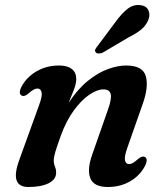

<svg xmlns="http://www.w3.org/2000/svg" viewBox="-20 -736 658 768"><path d="M67 -353.5Q51.5 -361.5 67 -391Q87.5 -428.5 127 -451.2Q166.5 -474 216.5 -474Q249 -474 267 -460.2Q285 -446.5 285 -420Q285 -402 276.2 -378.8Q267.5 -355.5 254.5 -324.5Q290.5 -379.5 331 -412.2Q371.5 -445 411.2 -459.5Q451 -474 484.5 -474Q550.5 -474 563 -432Q575.5 -390 551 -320.5L490 -147Q476.5 -109.5 480 -94.5Q483.5 -79.5 496 -79.5Q510 -79.5 531 -99Q548 -113.5 559 -108.5Q574.5 -100.5 559 -70.5Q539 -33 500 -10.5Q461 12 411.5 12Q355 12 341.2 -23.2Q327.5 -58.5 349.5 -119.5L411.5 -296.5Q427.5 -341 422.8 -359.8Q418 -378.5 393.5 -378.5Q369 -378.5 337.8 -357.5Q306.5 -336.5 276 -295.2Q245.5 -254 223.5 -194Q208 -151 201.5 -129.2Q195 -107.5 195 -94.5Q195 -80.5 199.8 -69.8Q204.5 -59 204.5 -44.5Q204.5 -18.5 174.8 -3.2Q145 12 93.5 12Q17.5 12 57 -96L136 -314.5Q150 -352 146.2 -367Q142.5 -382 130 -382Q116 -382 95 -363Q78 -348 67 -353.5ZM443 -649.5Q467 -682.5 490.5 -700.8Q514 -719 541.5 -715.5Q566 -712.5 573.8 -694.5Q581.5 -676.5 573.5 -657Q564.5 -634.5 545.5 -618.5Q526.5 -602.5 495 -587L391 -525.5Q382.5 -522 374.5 -522Q366.5 -522 363 -527Q358 -532.5 361.5 -539.2Q365 -546 371 -553Z"/></svg>

Font: Fraunces 9pt SemiBold
Style: Italic
Weight: 600
Italic angle: -16°
Version: Version 1.000;[b76b70a41]